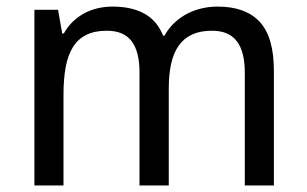

<svg xmlns="http://www.w3.org/2000/svg" viewBox="-20 -566 936 586"><path d="M727.1 0V-345.2Q727.1 -408.7 702.6 -440.4Q678.2 -472.2 627 -472.2Q591.3 -472.2 566.4 -460.7Q541.5 -449.2 525.6 -427Q509.8 -404.8 502.4 -371.8Q495.1 -338.9 495.1 -295.9V0H405.8V-345.2Q405.8 -408.7 381.6 -440.4Q357.4 -472.2 306.2 -472.2Q268.6 -472.2 243.2 -459.5Q217.8 -446.8 202.4 -421.9Q187 -397 180.4 -360.8Q173.8 -324.7 173.8 -277.8V0H85V-536.1H157.2L169.9 -463.9H174.8Q186.5 -484.9 202.6 -500.2Q218.8 -515.6 238 -525.9Q257.3 -536.1 279.1 -541Q300.8 -545.9 323.2 -545.9Q381.8 -545.9 420.7 -524.4Q459.5 -502.9 478 -457H481.9Q494.6 -480 512.5 -496.6Q530.3 -513.2 551.5 -524.2Q572.8 -535.2 596.2 -540.5Q619.6 -545.9 644 -545.9Q729.5 -545.9 772.7 -499.3Q815.9 -452.6 815.9 -350.1V0Z"/></svg>

Font: Droid Sans
Style: Regular
Weight: 400
Foundry: Ascender Corporation
Version: Version 1.00 build 114